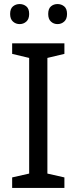

<svg xmlns="http://www.w3.org/2000/svg" viewBox="-20 -928 379 948"><path d="M298 0H40V-52L124 -71V-642L40 -662V-714H298V-662L214 -642V-71L298 -52ZM30 -859Q30 -885 44 -896.5Q58 -908 77 -908Q96 -908 110 -896.5Q124 -885 124 -859Q124 -834 110 -821.5Q96 -809 77 -809Q58 -809 44 -821.5Q30 -834 30 -859ZM218 -859Q218 -885 231.5 -896.5Q245 -908 264 -908Q283 -908 297 -896.5Q311 -885 311 -859Q311 -834 297 -821.5Q283 -809 264 -809Q245 -809 231.5 -821.5Q218 -834 218 -859Z"/></svg>

Font: Go Noto Current
Style: Regular
Weight: 400
Designer: Monotype Design Team
Foundry: Monotype Imaging Inc.
Version: Version 2.007; ttfautohint (v1.8) -l 8 -r 50 -G 200 -x 14 -D